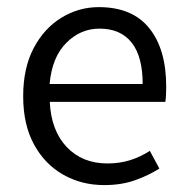

<svg xmlns="http://www.w3.org/2000/svg" viewBox="-20 -518 534 550"><path d="M278.3 12.2Q213.9 12.2 161.1 -17.6Q108.4 -47.4 77.4 -104.2Q46.4 -161.1 46.4 -242.2Q46.4 -323.2 76.4 -380.1Q106.4 -437 156 -467.3Q205.6 -497.6 263.2 -497.6Q358.9 -497.6 407.5 -437.3Q456.1 -377 456.1 -270Q456.1 -257.8 455.6 -246.6Q455.1 -235.4 453.6 -226.1H122.6Q126.5 -144 171.1 -96.9Q215.8 -49.8 287.6 -49.8Q322.8 -49.8 352.5 -59.1Q382.3 -68.4 409.2 -85.9L436.5 -35.2Q405.8 -15.6 366.9 -1.7Q328.1 12.2 278.3 12.2ZM122.1 -277.3H388.7Q388.7 -356.4 356.9 -396.2Q325.2 -436 265.1 -436Q210.4 -436 169.7 -395Q128.9 -354 122.1 -277.3Z"/></svg>

Font: Varta Light
Style: Regular
Weight: 400
Version: Version 1.004